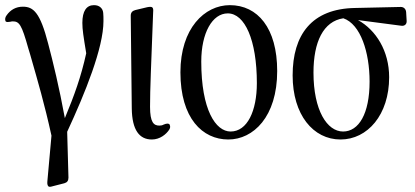

<svg xmlns="http://www.w3.org/2000/svg" viewBox="-21 -541 1614 746"><path d="M0 -460C2 -454 9 -455 22 -457C24 -458 26 -458 28 -458C54 -458 63 -446 89 -353C93 -340 98 -324 102 -309C124 -232 152 -137 179 -14L163 164C162 174 164 180 167 183C170 186 176 185 186 182L229 171C240 168 245 161 245 149L240 -29C310 -180 381 -355 381 -459C381 -472 381 -481 380 -491C379 -500 376 -507 369 -513C363 -518 355 -521 344 -521C315 -521 299 -498 299 -452C299 -426 303 -401 314 -334C294 -243 268 -171 231 -82C209 -202 185 -300 166 -372C135 -492 109 -515 68 -515C41 -515 20 -503 5 -482C-1 -474 -2 -467 0 -460Z M569 1C600 1 625 -19 637 -38C641 -45 641 -50 638 -57C635 -62 627 -62 615 -57C610 -54 604 -53 598 -53C576 -53 562 -66 562 -126C562 -197 566 -279 574 -493C575 -504 574 -509 571 -512C568 -515 561 -515 551 -513L505 -502C494 -499 487 -493 487 -480L491 -120C492 -35 521 1 569 1Z M866 1C963 1 1056 -87 1056 -265C1056 -432 980 -521 872 -521C774 -521 680 -431 680 -260C680 -81 766 1 866 1ZM761 -302C761 -413 804 -489 864 -489C930 -489 977 -386 977 -218C977 -110 940 -30 875 -30C817 -30 761 -114 761 -302Z M1302 1C1407 1 1491 -95 1491 -241C1491 -343 1440 -424 1370 -463L1538 -441C1551 -439 1560 -447 1559 -460L1557 -494C1556 -506 1548 -514 1536 -514L1358 -510C1190 -507 1116 -406 1116 -248C1116 -95 1196 1 1302 1ZM1197 -259C1197 -378 1235 -458 1313 -470C1380 -447 1415 -338 1415 -224C1415 -99 1373 -30 1312 -30C1250 -30 1197 -112 1197 -259Z"/></svg>

Font: 寒蝉锦书宋 CompactLight
Style: Bold
Weight: 400
Width: 4
Designer: 寒蝉锦书宋{Warren} 思源宋体{Ryoko NISHIZUKA 西塚涼子 (kana & ideographs); Frank Grießhammer (Latin, Greek & Cyrillic); Wenlong ZHANG 
Foundry: Adobe & ChillType
Version: Version 2.000;Glyphs 3.1.1 (3135)